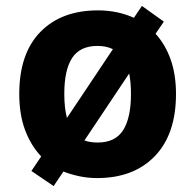

<svg xmlns="http://www.w3.org/2000/svg" viewBox="-20 -591 659 648"><path d="M574 -274Q574 -138 502.5 -64Q431 10 308 10Q277 10 248.5 4Q220 -2 194 -12L161 37L86 -14L119 -63Q84 -100 64.5 -152.5Q45 -205 45 -274Q45 -410 116 -483Q187 -556 311 -556Q376 -556 432 -531L459 -571L533 -518L505 -477Q538 -441 556 -390Q574 -339 574 -274ZM197 -274Q197 -226 206 -193L361 -425Q339 -436 309 -436Q250 -436 223.5 -395.5Q197 -355 197 -274ZM422 -274Q422 -313 416 -343L265 -117Q283 -110 310 -110Q369 -110 395.5 -151.5Q422 -193 422 -274Z"/></svg>

Font: Noto Sans Bengali
Style: Bold
Weight: 700
Designer: Jelle Bosma - Monotype Design Team
Foundry: Monotype Imaging Inc.
Version: Version 2.003; ttfautohint (v1.8.4.7-5d5b)